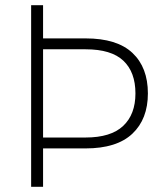

<svg xmlns="http://www.w3.org/2000/svg" viewBox="-20 -720 640 740"><path d="M100 -700H146V-572H310Q431 -572 490.5 -516Q550 -460 550 -360Q550 -261 490 -204.5Q430 -148 310 -148H146V0H100ZM146 -530V-190H310Q407 -190 454.5 -234.5Q502 -279 502 -360Q502 -442 455.5 -486Q409 -530 310 -530Z"/></svg>

Font: PT Root UI Web Light
Style: Regular
Weight: 300
Designer: Vitaly Kuzmin
Foundry: ParaType Ltd.
Version: Version 1.000W